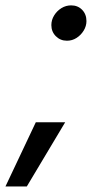

<svg xmlns="http://www.w3.org/2000/svg" viewBox="-78 -540 348 704"><path d="M167.6 -390.7Q143.3 -390.7 126.8 -407.2Q110.3 -423.7 110.3 -447.8Q110.3 -466.9 120.5 -483.4Q130.7 -500 147.2 -510.2Q163.7 -520.3 182.9 -520.3Q207.3 -520.3 223.2 -504Q239 -487.7 239 -462.7Q239 -444.3 228.8 -427.7Q218.6 -411.1 202.6 -400.9Q186.7 -390.7 167.6 -390.7ZM-58 143.7 53.3 -91.7H161L20.3 143.7Z"/></svg>

Font: Red Hat Display VF
Style: Italic
Weight: 300
Italic angle: -12°
Designer: Pentagram, MCKL
Foundry: Pentagram, MCKL
Version: Version 1.010